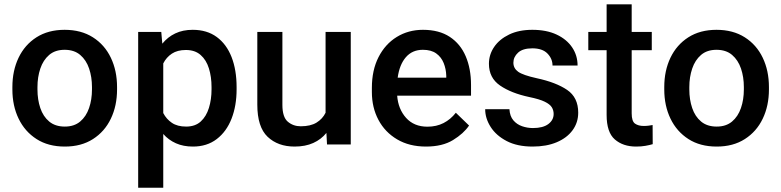

<svg xmlns="http://www.w3.org/2000/svg" viewBox="-20 -678 3666 901"><path d="M38.1 -258.3V-269.5Q38.1 -346.2 67.1 -407Q96.2 -467.8 151.1 -502.9Q206.1 -538.1 283.2 -538.1Q360.8 -538.1 416 -502.9Q471.2 -467.8 500.2 -407Q529.3 -346.2 529.3 -269.5V-258.3Q529.3 -181.6 500.2 -121.1Q471.2 -60.5 416.3 -25.4Q361.3 9.8 284.2 9.8Q206.5 9.8 151.6 -25.4Q96.7 -60.5 67.4 -121.1Q38.1 -181.6 38.1 -258.3ZM155.8 -269.5V-258.3Q155.8 -210.4 169.2 -170.9Q182.6 -131.3 210.9 -107.7Q239.3 -84 284.2 -84Q328.1 -84 356.2 -107.7Q384.3 -131.3 397.9 -170.9Q411.6 -210.4 411.6 -258.3V-269.5Q411.6 -316.4 398.2 -356.2Q384.8 -396 356.4 -420.2Q328.1 -444.3 283.2 -444.3Q238.8 -444.3 210.7 -420.2Q182.6 -396 169.2 -356.2Q155.8 -316.4 155.8 -269.5Z M1090.3 -269V-258.8Q1090.3 -182.1 1066.7 -121.3Q1043 -60.5 997.1 -25.4Q951.2 9.8 885.3 9.8Q840.3 9.8 805.7 -5.6Q771 -21 746.1 -49.3V203.1H628.4V-528.3H736.8L741.7 -473.1Q767.1 -504.4 802.5 -521.2Q837.9 -538.1 884.3 -538.1Q951.2 -538.1 997.1 -504.4Q1043 -470.7 1066.7 -410.2Q1090.3 -349.6 1090.3 -269ZM972.7 -258.8V-269Q972.7 -317.4 960.4 -356.9Q948.2 -396.5 921.6 -419.9Q895 -443.4 852.5 -443.4Q812.5 -443.4 786.6 -426.3Q760.7 -409.2 746.1 -380.4V-147.5Q760.7 -119.1 786.6 -101.6Q812.5 -84 853.5 -84Q896 -84 922.1 -107.9Q948.2 -131.8 960.4 -171.6Q972.7 -211.4 972.7 -258.8Z M1514.6 0 1511.7 -54.2Q1487.3 -23.9 1450.2 -7.1Q1413.1 9.8 1362.3 9.8Q1284.2 9.8 1235.8 -36.1Q1187.5 -82 1187.5 -187V-528.3H1305.2V-186Q1305.2 -128.4 1330.6 -106.9Q1356 -85.4 1391.1 -85.4Q1437.5 -85.4 1465.6 -102.8Q1493.7 -120.1 1507.8 -148.9V-528.3H1626V0Z M1979 9.8Q1900.9 9.8 1843.8 -23.9Q1786.6 -57.6 1755.9 -115.5Q1725.1 -173.3 1725.1 -246.1V-265.6Q1725.1 -348.6 1756.3 -409.9Q1787.6 -471.2 1842 -504.6Q1896.5 -538.1 1964.8 -538.1Q2040.5 -538.1 2090.6 -505.1Q2140.6 -472.2 2165.5 -413.8Q2190.4 -355.5 2190.4 -279.3V-229H1843.8Q1848.6 -166 1885.7 -124.8Q1922.9 -83.5 1985.8 -83.5Q2028.3 -83.5 2061.5 -100.6Q2094.7 -117.7 2119.1 -148.9L2181.2 -88.9Q2155.8 -51.3 2106 -20.8Q2056.2 9.8 1979 9.8ZM1964.4 -444.3Q1914.6 -444.3 1884.5 -409.4Q1854.5 -374.5 1846.2 -313.5H2074.2V-322.8Q2073.2 -354.5 2062 -382.3Q2050.8 -410.2 2027.1 -427.2Q2003.4 -444.3 1964.4 -444.3Z M2578.1 -143.1Q2578.1 -160.6 2569.3 -174.8Q2560.5 -189 2535.9 -200.9Q2511.2 -212.9 2463.4 -222.7Q2378.9 -240.7 2326.7 -276.6Q2274.4 -312.5 2274.4 -378.9Q2274.4 -421.9 2299.1 -458Q2323.7 -494.1 2369.4 -516.1Q2415 -538.1 2478 -538.1Q2544.4 -538.1 2591.8 -515.9Q2639.2 -493.7 2664.8 -455.8Q2690.4 -418 2690.4 -370.6H2572.8Q2572.8 -402.3 2549.1 -426.8Q2525.4 -451.2 2478 -451.2Q2433.1 -451.2 2411.1 -430.9Q2389.2 -410.6 2389.2 -383.8Q2389.2 -357.4 2411.6 -341.3Q2434.1 -325.2 2498.5 -311Q2589.4 -291.5 2641.4 -256.1Q2693.4 -220.7 2693.4 -149.4Q2693.4 -103 2667 -66.9Q2640.6 -30.8 2592.5 -10.5Q2544.4 9.8 2479.5 9.8Q2407.2 9.8 2357.7 -16.1Q2308.1 -42 2282.5 -82.3Q2256.8 -122.6 2256.8 -165.5H2370.6Q2372.6 -132.8 2388.9 -113.5Q2405.3 -94.2 2429.9 -85.7Q2454.6 -77.1 2481 -77.1Q2528.3 -77.1 2553.2 -95.9Q2578.1 -114.7 2578.1 -143.1Z M3038.6 -528.3V-442.4H2944.3V-146Q2944.3 -108.9 2960 -97.9Q2975.6 -86.9 3001 -86.9Q3013.2 -86.9 3024.4 -88.4Q3035.6 -89.8 3042.5 -91.3L3043 -1.5Q3028.3 2.9 3009 6.3Q2989.7 9.8 2964.8 9.8Q2903.8 9.8 2865.2 -23.7Q2826.7 -57.1 2826.7 -138.7V-442.4H2740.7V-528.3H2826.7V-657.7H2944.3V-528.3Z M3097.2 -258.3V-269.5Q3097.2 -346.2 3126.2 -407Q3155.3 -467.8 3210.2 -502.9Q3265.1 -538.1 3342.3 -538.1Q3419.9 -538.1 3475.1 -502.9Q3530.3 -467.8 3559.3 -407Q3588.4 -346.2 3588.4 -269.5V-258.3Q3588.4 -181.6 3559.3 -121.1Q3530.3 -60.5 3475.3 -25.4Q3420.4 9.8 3343.3 9.8Q3265.6 9.8 3210.7 -25.4Q3155.8 -60.5 3126.5 -121.1Q3097.2 -181.6 3097.2 -258.3ZM3214.8 -269.5V-258.3Q3214.8 -210.4 3228.3 -170.9Q3241.7 -131.3 3270 -107.7Q3298.3 -84 3343.3 -84Q3387.2 -84 3415.3 -107.7Q3443.4 -131.3 3457 -170.9Q3470.7 -210.4 3470.7 -258.3V-269.5Q3470.7 -316.4 3457.3 -356.2Q3443.8 -396 3415.5 -420.2Q3387.2 -444.3 3342.3 -444.3Q3297.9 -444.3 3269.8 -420.2Q3241.7 -396 3228.3 -356.2Q3214.8 -316.4 3214.8 -269.5Z"/></svg>

Font: Vazirmatn FD Medium
Style: Regular
Weight: 500
Designer: Saber Rastikerdar
Foundry: Saber Rastikerdar
Version: Version 33.003